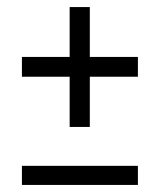

<svg xmlns="http://www.w3.org/2000/svg" viewBox="-20 -523 451 543"><path d="M177 -164V-306H42V-362H177V-503H234V-362H370V-306H234V-164ZM42 0V-54H370V0Z"/></svg>

Font: Alumni Sans Thin Medium
Style: Regular
Weight: 500
Version: Version 1.018